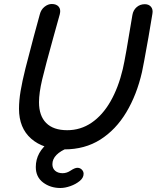

<svg xmlns="http://www.w3.org/2000/svg" viewBox="-20 -737 783 960"><path d="M75 -193Q75 -97 136 -43.5Q197 10 301 10Q404 10 481.5 -39Q559 -88 611.5 -175.5Q664 -263 690 -377Q696 -403 722 -549Q724 -563 742 -668Q746 -690 735 -703Q724 -716 704 -716Q680 -716 663 -701Q646 -686 642 -662Q607 -447 594 -392Q572 -299 532.5 -230Q493 -161 438 -123.5Q383 -86 316 -86Q247 -86 211 -122Q175 -158 175 -226Q175 -272 191 -340Q207 -407 247 -551L279 -666Q285 -690 273.5 -703.5Q262 -717 239 -717Q220 -717 202.5 -703Q185 -689 179 -665L149 -555Q124 -462 107.5 -396Q91 -330 83 -282Q75 -234 75 -193ZM282 203Q305 203 332 193.5Q359 184 378.5 168Q398 152 398 132Q398 120 389 111Q380 102 367 102Q354 102 333 116Q314 129 293 129Q270 129 256 117Q242 105 242 84Q242 33 323 1Q385 -23 383 -55Q383 -66 372.5 -75.5Q362 -85 341 -84Q321 -83 289.5 -66.5Q258 -50 229 -29Q159 23 159 98Q159 148 195.5 175.5Q232 203 282 203Z"/></svg>

Font: Balsamiq Sans
Style: Italic
Weight: 400
Italic angle: -12°
Designer: Michael Angeles
Foundry: Balsamiq SRL
Version: Version 1.020; ttfautohint (v1.8.4.7-5d5b);gftools[0.9.26]